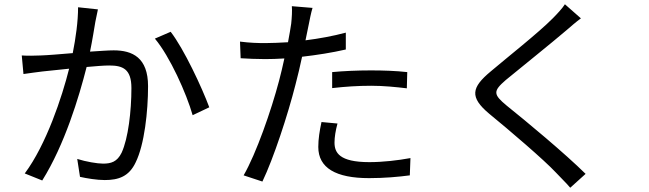

<svg xmlns="http://www.w3.org/2000/svg" viewBox="-20 -821 3040 900"><path d="M346 -787C346 -720 335 -643 321 -572C261 -567 203 -562 170 -561C139 -560 113 -559 82 -561L90 -474C116 -478 156 -483 179 -486C205 -489 253 -494 304 -499C271 -367 197 -143 96 -8L178 25C283 -143 350 -365 386 -507C429 -511 468 -514 492 -514C555 -514 596 -498 596 -408C596 -300 581 -172 550 -105C529 -62 500 -54 463 -54C436 -54 383 -63 342 -76L355 8C386 15 434 23 471 23C536 23 585 6 616 -60C657 -143 674 -299 674 -417C674 -551 601 -585 513 -585C489 -585 448 -582 402 -579C413 -632 422 -690 427 -719C431 -738 435 -759 439 -777ZM706 -640C776 -557 854 -383 883 -281L961 -318C927 -410 842 -592 780 -672Z M1537 -408C1598 -415 1658 -419 1720 -419C1778 -419 1837 -413 1887 -407L1889 -483C1836 -489 1775 -491 1718 -491C1654 -491 1589 -488 1537 -483ZM1601 -668C1541 -652 1476 -640 1412 -632L1427 -705C1431 -725 1438 -762 1445 -784L1348 -792C1350 -771 1348 -738 1345 -710C1342 -690 1337 -659 1330 -623C1292 -621 1257 -619 1224 -619C1188 -619 1152 -620 1105 -626L1108 -548C1143 -546 1179 -544 1223 -544C1251 -544 1281 -545 1313 -547C1305 -511 1297 -475 1288 -442C1251 -302 1181 -101 1122 1L1210 30C1262 -78 1329 -282 1365 -424C1376 -466 1387 -512 1396 -555C1465 -563 1536 -574 1601 -589ZM1487 -249C1478 -207 1472 -170 1472 -132C1472 -34 1554 14 1710 14C1782 14 1848 8 1901 1L1904 -80C1844 -69 1775 -61 1711 -61C1570 -61 1548 -106 1548 -153C1548 -178 1553 -209 1562 -242Z M2628 -801C2617 -783 2591 -755 2571 -735C2504 -667 2354 -549 2280 -486C2190 -411 2180 -366 2273 -288C2366 -212 2531 -71 2585 -13C2606 10 2633 35 2653 59L2725 -6C2628 -102 2445 -254 2355 -326C2291 -379 2291 -394 2351 -446C2424 -506 2566 -620 2635 -679C2651 -693 2681 -719 2703 -735Z"/></svg>

Font: Squished Noto Sans CJK JP Regular
Style: Regular
Weight: 400
Designer: Ryoko NISHIZUKA (kana & ideographs); Paul D. Hunt (Latin, Greek & Cyrillic); Wenlong ZHANG (bopomofo); Sandoll Communica
Foundry: Adobe Systems Incorporated
Version: Version 1.004;PS 1.004;hotconv 1.0.82;makeotf.lib2.5.63406